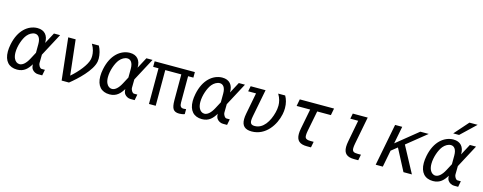

<svg xmlns="http://www.w3.org/2000/svg" viewBox="-30 -1607 6084 2416"><g transform="rotate(15 3012.0 -399.0)"><path d="M193.4 12.2C285.2 12.2 331.5 -41.5 370.1 -104.5C370.6 -74.2 376 -55.2 386.2 -41C403.3 -16.6 435.1 0 465.3 0H519.5L534.2 -76.2H490.7C469.7 -76.2 446.3 -112.8 446.8 -143.6L448.2 -250.5L606 -546.9H525.9L449.7 -403.8C452.6 -502.9 399.9 -559.6 311 -559.6H302.7C190.4 -555.2 73.7 -468.8 34.2 -272.9C27.3 -238.8 23.9 -207.5 23.9 -179.2C23.9 -55.7 86.4 12.2 193.4 12.2ZM205.6 -62C175.3 -62 148.9 -82 134.3 -114.3C124 -136.2 119.6 -164.1 119.6 -193.4C119.6 -277.3 155.8 -379.4 196.8 -429.2C223.6 -461.9 262.2 -483.9 295.9 -483.9C336.4 -483.9 371.1 -451.7 370.6 -367.2L370.1 -254.4L323.2 -166C285.2 -94.2 244.1 -62 205.6 -62Z M772.5 0H868.2C963.9 -76.2 1127.9 -228 1148.9 -349.1C1150.9 -360.4 1151.9 -373 1151.9 -386.2C1151.9 -438.5 1136.7 -501.5 1110.8 -546.9H1020C1054.2 -491.2 1063.5 -438.5 1063.5 -398.9C1063.5 -378.4 1061 -361.3 1058.1 -350.1C1041 -277.3 954.1 -168.5 860.4 -87.9L808.6 -546.9H711.9Z M1397.5 12.2C1489.3 12.2 1535.6 -41.5 1574.2 -104.5C1574.7 -74.2 1580.1 -55.2 1590.3 -41C1607.4 -16.6 1639.2 0 1669.4 0H1723.6L1738.3 -76.2H1694.8C1673.8 -76.2 1650.4 -112.8 1650.9 -143.6L1652.3 -250.5L1810.1 -546.9H1730L1653.8 -403.8C1656.7 -502.9 1604 -559.6 1515.1 -559.6H1506.8C1394.5 -555.2 1277.8 -468.8 1238.3 -272.9C1231.4 -238.8 1228 -207.5 1228 -179.2C1228 -55.7 1290.5 12.2 1397.5 12.2ZM1409.7 -62C1379.4 -62 1353 -82 1338.4 -114.3C1328.1 -136.2 1323.7 -164.1 1323.7 -193.4C1323.7 -277.3 1359.9 -379.4 1400.9 -429.2C1427.7 -461.9 1466.3 -483.9 1500 -483.9C1540.5 -483.9 1575.2 -451.7 1574.7 -367.2L1574.2 -254.4L1527.3 -166C1489.3 -94.2 1448.2 -62 1409.7 -62Z M2307.6 19C2318.8 19 2331.1 18.1 2343.3 16.1C2355.5 14.2 2367.2 11.2 2378.4 6.8V-58.1C2374 -57.1 2377 -58.1 2364.3 -56.6C2356.9 -55.7 2349.6 -55.2 2344.2 -55.2C2326.7 -55.2 2315.4 -60.5 2307.6 -70.8C2298.8 -82 2295.4 -98.6 2295.4 -121.1V-464.8H2364.3V-537.1H1840.3V-464.8H1910.2V0H1998V-464.8H2207V-130.9C2207 -70.8 2214.8 -34.2 2229.5 -13.2C2244.6 8.3 2270 19 2307.6 19Z M2601.6 12.2C2693.4 12.2 2739.7 -41.5 2778.3 -104.5C2778.8 -74.2 2784.2 -55.2 2794.4 -41C2811.5 -16.6 2843.3 0 2873.5 0H2927.7L2942.4 -76.2H2898.9C2877.9 -76.2 2854.5 -112.8 2855 -143.6L2856.4 -250.5L3014.2 -546.9H2934.1L2857.9 -403.8C2860.8 -502.9 2808.1 -559.6 2719.2 -559.6H2710.9C2598.6 -555.2 2481.9 -468.8 2442.4 -272.9C2435.5 -238.8 2432.1 -207.5 2432.1 -179.2C2432.1 -55.7 2494.6 12.2 2601.6 12.2ZM2613.8 -62C2583.5 -62 2557.1 -82 2542.5 -114.3C2532.2 -136.2 2527.8 -164.1 2527.8 -193.4C2527.8 -277.3 2564 -379.4 2605 -429.2C2631.8 -461.9 2670.4 -483.9 2704.1 -483.9C2744.6 -483.9 2779.3 -451.7 2778.8 -367.2L2778.3 -254.4L2731.4 -166C2693.4 -94.2 2652.3 -62 2613.8 -62Z M3247.1 0C3429.7 0 3539.6 -167 3568.8 -311.5C3574.7 -339.8 3577.1 -366.7 3577.1 -392.1C3577.1 -454.6 3561.5 -506.8 3538.1 -546.9H3447.3C3479 -494.1 3489.7 -445.8 3489.7 -400.4C3489.7 -369.6 3484.9 -340.3 3478 -312.5C3447.3 -188.5 3376.5 -76.2 3266.6 -76.2C3224.1 -76.2 3206.5 -92.8 3206.5 -134.3C3206.5 -149.9 3209.5 -169.4 3213.9 -192.9L3282.7 -546.9H3088.4L3074.7 -477.1H3177.2L3123.5 -198.2C3118.2 -170.9 3115.7 -147 3115.7 -125.5C3115.7 -40 3158.2 0 3247.1 0Z M3966.8 0H4020.5L4035.2 -76.2H3992.2C3957 -76.2 3935.1 -84 3926.3 -99.6C3922.4 -106.9 3920.4 -117.2 3920.4 -131.8C3920.4 -147.5 3922.9 -168 3927.7 -192.9L3979.5 -457H4157.7L4174.8 -546.9H3728.5L3711.4 -457H3887.7L3837.4 -198.2C3832 -170.4 3829.1 -146 3829.1 -124C3829.1 -38.6 3872.6 0 3966.8 0Z M4583.5 2.4H4637.2L4651.9 -73.7H4608.9C4557.1 -73.7 4537.1 -85.9 4537.1 -129.4C4537.1 -145.5 4539.6 -165.5 4544.4 -190.4L4613.3 -546.9H4418.9L4405.3 -477.1H4507.8L4454.1 -195.8C4448.7 -168 4445.8 -143.1 4445.8 -121.6C4445.8 -35.6 4489.3 2.4 4583.5 2.4Z M4863.8 0H4956.5L4999 -219.2L5078.1 -282.2L5225.6 0H5335.4L5152.8 -340.8L5408.2 -546.9H5298.8L5018.6 -319.8L5063 -546.9H4970.2Z M5704.1 -633.3H5780.3L5973.1 -816.9H5866.2ZM5611.8 12.2C5703.6 12.2 5750 -41.5 5788.6 -104.5C5789.1 -74.2 5794.4 -55.2 5804.7 -41C5821.8 -16.6 5853.5 0 5883.8 0H5938L5952.6 -76.2H5909.2C5888.2 -76.2 5864.7 -112.8 5865.2 -143.6L5866.7 -250.5L6024.4 -546.9H5944.3L5868.2 -403.8C5871.1 -502.9 5818.4 -559.6 5729.5 -559.6H5721.2C5608.9 -555.2 5492.2 -468.8 5452.6 -272.9C5445.8 -238.8 5442.4 -207.5 5442.4 -179.2C5442.4 -55.7 5504.9 12.2 5611.8 12.2ZM5624 -62C5593.8 -62 5567.4 -82 5552.7 -114.3C5542.5 -136.2 5538.1 -164.1 5538.1 -193.4C5538.1 -277.3 5574.2 -379.4 5615.2 -429.2C5642.1 -461.9 5680.7 -483.9 5714.4 -483.9C5754.9 -483.9 5789.6 -451.7 5789.1 -367.2L5788.6 -254.4L5741.7 -166C5703.6 -94.2 5662.6 -62 5624 -62Z"/></g></svg>

Font: Hack
Style: Oblique
Weight: 400
Italic angle: -12°
Monospace: yes
Designer: Christopher Simpkins
Foundry: Christopher Simpkins
Version: Version 2.010